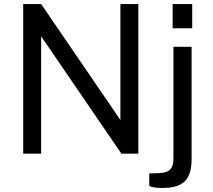

<svg xmlns="http://www.w3.org/2000/svg" viewBox="-20 -762 1058 952"><path d="M577 -742V-167L184 -742H95V0H184V-582L582 0H666V-742ZM933 -742H836V-622H933ZM930 26V-530H840V23C840 73 822 93 774 96L720 98V159C720 159 729 170 786 170C893 170 930 124 930 26Z"/></svg>

Font: 18Franklin
Style: Regular
Weight: 400
Designer: Pablo Impallari, Rodrigo Fuenzalida (Modified by Dan O. Williams)
Version: Version 0.025;PS 000.025;hotconv 1.0.88;makeotf.lib2.5.64775